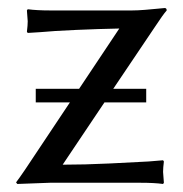

<svg xmlns="http://www.w3.org/2000/svg" viewBox="-20 -455 456 478"><path d="M136 -45Q190 -45 252.5 -48Q315 -51 350 -53L386 -56L388 -53Q386 -37 386 -27Q386 -26 388 0L386 3Q364 0 330 0H104L23 3L20 -1Q27 -10 42 -32L154 -200H69V-234H177L277 -384Q226 -383 169 -380.5Q112 -378 81 -375L49 -373L47 -376Q49 -392 49 -402Q49 -403 47 -429L49 -432Q72 -429 105 -429H309Q322 -429 341 -430.5Q360 -432 374 -433.5Q388 -435 390 -435Q395 -435 395 -429Q386 -419 365 -387L262 -234H344V-200H240Z"/></svg>

Font: Libertinus Sans
Style: Regular
Weight: 400
Designer: Philipp H. Poll
Foundry: Khaled Hosny
Version: Version 6.1